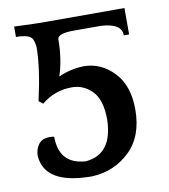

<svg xmlns="http://www.w3.org/2000/svg" viewBox="-80 -765 741 843"><g transform="rotate(-10 290.5 -343.5)"><path d="M262.7 9.8Q52.2 9.8 43 -120.1Q43 -147.9 58.6 -170.2Q74.2 -192.4 107.9 -192.4Q120.1 -192.4 128.9 -190.4Q128.9 -67.9 246.6 -60.1Q367.2 -69.8 371.1 -223.6Q371.1 -312.5 333 -351.6Q294.9 -390.6 242.7 -390.6Q166 -390.6 106.9 -341.8L88.4 -356Q121.1 -501 121.1 -591.3Q118.7 -615.2 111.8 -628.4Q100.1 -650.9 39.6 -650.9V-697.3Q131.8 -693.4 181.2 -693.4H530.8V-575.7H507.3Q507.3 -629.4 415.5 -634.3H294.9Q223.6 -634.3 221.2 -609.4Q221.2 -519.5 196.8 -446.8Q250.5 -471.2 309.6 -472.7Q386.2 -472.7 443.4 -413.3Q500.5 -354 500.5 -247.1Q500.5 -127 431.2 -60.8Q361.8 5.4 262.7 9.8Z"/></g></svg>

Font: Kelvinch
Style: Bold
Weight: 700
Designer: Paul James Miller
Foundry: High-Logic / Made with FontCreator
Version: Version 3.501;March 28, 2021;FontCreator 13.0.0.2683 64-bit